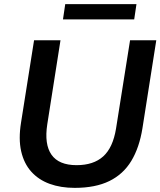

<svg xmlns="http://www.w3.org/2000/svg" viewBox="-20 -900 777 930"><path d="M342 10Q274 10 220.5 -9.5Q167 -29 131.5 -68.5Q96 -108 82.5 -167.5Q69 -227 82 -307L145 -705H273L209 -298Q194 -201 229.5 -150.5Q265 -100 351 -100Q433 -100 480 -142.5Q527 -185 542 -277L610 -705H737L670 -279Q655 -185 616 -120.5Q577 -56 509.5 -23Q442 10 342 10ZM285 -806 296 -880H641L630 -806Z"/></svg>

Font: Nunito Sans 12pt ExtraLight 12pt
Style: Bold Italic
Weight: 700
Italic angle: -9°
Version: Version 3.101;gftools[0.9.27]